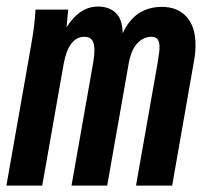

<svg xmlns="http://www.w3.org/2000/svg" viewBox="-26 -580 646 600"><path d="M85 -550H187L182 -494.5Q222.5 -559.5 280 -559.5Q315 -559.5 335.8 -539.8Q356.5 -520 357.5 -476Q395 -558.5 480.5 -558.5Q528.5 -558.5 556.8 -527.8Q585 -497 585 -438.5Q585 -414.5 580 -388L512 0H399L466.5 -383Q472.5 -419 472.5 -432.5Q472.5 -449.5 466.5 -457.2Q460.5 -465 447.5 -465Q421.5 -465 402.5 -444Q383.5 -423 376 -380.5L309 0H197.5L265 -383Q269 -404.5 269 -423.5Q269 -445.5 261.5 -455.2Q254 -465 238 -465Q188.5 -465 173 -380.5L106 0H-6L71 -437Q82.5 -501 85 -550Z"/></svg>

Font: JuliaMono SemiBoldItalic
Style: Regular
Weight: 600
Italic angle: -9°
Monospace: yes
Designer: cormullion
Foundry: corm
Version: Version 0.049; ttfautohint (v1.8.4)